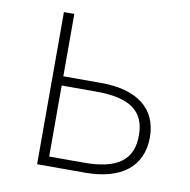

<svg xmlns="http://www.w3.org/2000/svg" viewBox="-65 -591 648 655"><g transform="rotate(10 259.0 -263.5)"><path d="M105 0H272C395 0 468 -55 468 -157C468 -258 395 -311 272 -311H141V-527H105ZM141 -33V-279H261C375 -279 430 -243 430 -157C430 -70 375 -33 261 -33Z"/></g></svg>

Font: Source Han Sans JP ExtraLight
Style: Regular
Weight: 250
Designer: Ryoko NISHIZUKA 西塚涼子 (kana, bopomofo & ideographs); Paul D. Hunt (Latin, Greek & Cyrillic); Sandoll Communications 산돌커뮤니
Foundry: Adobe
Version: Version 2.001;hotconv 1.0.107;makeotfexe 2.5.65593